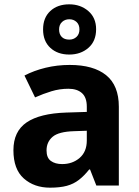

<svg xmlns="http://www.w3.org/2000/svg" viewBox="-20 -857 644 887"><path d="M302 -557Q412 -557 470.5 -509.5Q529 -462 529 -364V0H425L396 -74H392Q369 -45 344.5 -26Q320 -7 288.5 1.5Q257 10 211 10Q138 10 90 -32.5Q42 -75 42 -163Q42 -250 103 -291.5Q164 -333 286 -337L381 -340V-364Q381 -407 358.5 -427Q336 -447 296 -447Q256 -447 218 -435.5Q180 -424 142 -407L93 -508Q137 -531 190.5 -544Q244 -557 302 -557ZM323 -251Q251 -249 223 -225Q195 -201 195 -162Q195 -128 215 -113.5Q235 -99 267 -99Q315 -99 348 -127.5Q381 -156 381 -208V-253ZM300.1 -605Q246 -605 212.5 -636Q179 -667 179 -721Q179 -775 212.3 -806Q245.5 -837 299.9 -837Q352 -837 388 -806Q424 -775 424 -722.1Q424 -667 388.5 -636Q353 -605 300.1 -605ZM300 -674Q320 -674 333.5 -686.6Q347 -699.2 347 -721.1Q347 -743 333.6 -755.5Q320.2 -768 300.1 -768Q280 -768 266.5 -755.4Q253 -742.8 253 -720.9Q253 -699 265.2 -686.5Q277.3 -674 300 -674Z"/></svg>

Font: Noto Sans Thaana
Style: Regular
Weight: 400
Designer: Monotype Design Team
Foundry: Monotype Imaging Inc.
Version: Version 2.001